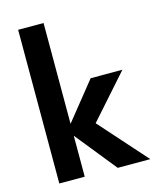

<svg xmlns="http://www.w3.org/2000/svg" viewBox="-113 -828 736 905"><g transform="rotate(-15 255.0 -375.0)"><path d="M63 -750H187V-258L334 -441H489L302 -230L507 0H348L187 -200V0H63Z"/></g></svg>

Font: Teachers SemiBold
Style: Regular
Weight: 600
Designer: Alfredo Marco Pradil & Chank Diesel
Version: Version 0.009